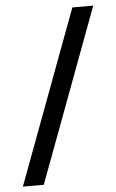

<svg xmlns="http://www.w3.org/2000/svg" viewBox="-52 -751 476 787"><g transform="rotate(-5 186.0 -357.0)"><path d="M362 -714 96 0H10L276 -714Z"/></g></svg>

Font: Noto Sans Bassa Vah
Style: Regular
Weight: 400
Designer: Monotype Design Team
Foundry: Monotype Imaging Inc.
Version: Version 2.002